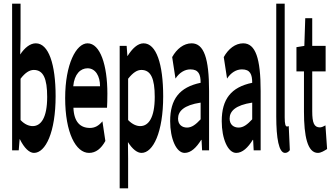

<svg xmlns="http://www.w3.org/2000/svg" viewBox="-20 -819 1809 1046"><path d="M165 14C228 14 283 -98 283 -295C283 -469 245 -583 175 -583C145 -583 115 -560 90 -522L92 -607V-799H46V0H82L87 -61H88C112 -12 140 14 165 14ZM92 -165V-390C117 -423 141 -438 164 -438C216 -438 237 -391 237 -291C237 -177 203 -132 158 -132C140 -132 115 -140 92 -165Z M465 14C502 14 531 -9 554 -51L538 -158C518 -134 497 -122 470 -122C418 -122 383 -154 380 -232H563C564 -246 565 -277 565 -309C565 -464 526 -583 457 -583C395 -583 335 -469 335 -285C335 -96 393 14 465 14ZM379 -349C385 -416 419 -447 457 -447C500 -447 525 -405 525 -349Z M632 -569V207H678V44L677 -45C701 -7 727 14 751 14C814 14 869 -98 869 -294C869 -469 832 -583 762 -583C730 -583 700 -554 675 -514H674L670 -569ZM678 -165V-390C704 -423 727 -438 750 -438C802 -438 823 -391 823 -291C823 -177 789 -132 744 -132C726 -132 702 -140 678 -165Z M986 14C1020 14 1050 -15 1076 -57H1078L1081 0H1119V-323C1119 -501 1091 -583 1024 -583C981 -583 943 -553 918 -508L936 -391C957 -423 986 -441 1017 -441C1062 -441 1073 -414 1073 -368C958 -344 907 -279 907 -159C907 -64 940 14 986 14ZM950 -173C950 -213 981 -246 1073 -260V-169C1047 -141 1025 -124 999 -124C972 -124 950 -140 950 -173Z M1267 14C1301 14 1331 -15 1357 -57H1359L1362 0H1400V-323C1400 -501 1372 -583 1305 -583C1262 -583 1224 -553 1199 -508L1217 -391C1238 -423 1267 -441 1298 -441C1343 -441 1354 -414 1354 -368C1239 -344 1188 -279 1188 -159C1188 -64 1221 14 1267 14ZM1231 -173C1231 -213 1262 -246 1354 -260V-169C1328 -141 1306 -124 1280 -124C1253 -124 1231 -140 1231 -173Z M1533 14C1545 14 1553 7 1559 -1L1553 -132C1548 -130 1546 -130 1543 -130C1536 -130 1531 -141 1531 -179V-799H1485V-185C1485 -66 1499 14 1533 14Z M1712 14C1729 14 1747 2 1762 -7L1753 -136C1745 -131 1732 -125 1723 -125C1691 -125 1681 -150 1681 -213V-430H1754V-569H1681V-720H1643L1638 -569L1595 -562V-430H1636V-211C1636 -77 1655 14 1712 14Z"/></svg>

Font: 寒蝉无机体 CompactMedium
Style: Regular
Weight: 500
Width: 3
Designer: ChillTanhei {Warren2060}; 
Source Han Sans {Ryoko NISHIZUKA 西塚涼子 (kana, bopomofo & ideographs); Paul D. Hunt (Latin, Gre
Foundry: ChillType&Adobe
Version: Version 1.000;Glyphs 3.1.1 (3135)